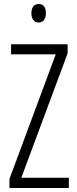

<svg xmlns="http://www.w3.org/2000/svg" viewBox="-20 -934 382 954"><path d="M173 -914C147 -914 136 -895 136 -868C136 -841 149 -822 172 -822C195 -822 208 -840 208 -868C208 -895 198 -914 173 -914ZM322 0V-51H86L316 -669V-714H35V-664H257L27 -45V0Z"/></svg>

Font: Noto Sans Armenian ExtraCondensed Light
Style: Regular
Weight: 300
Width: 2
Designer: Monotype Design Team
Foundry: Monotype Imaging Inc.
Version: Version 2.008